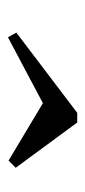

<svg xmlns="http://www.w3.org/2000/svg" viewBox="118 -584 219 496"><g transform="rotate(90 228.0 -335.5)"><path d="M75.8 -246 63.7 -267.7 271 -425H296L412.9 -266.1L394.4 -247.6L246 -336.3Z"/></g></svg>

Font: Playfair 5pt SemiExpanded Light Medium
Style: Italic
Weight: 500
Italic angle: -15.6°
Version: Version 2.001;gftools[0.9.30]